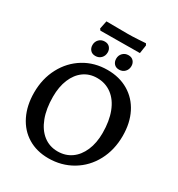

<svg xmlns="http://www.w3.org/2000/svg" viewBox="-213 -1051 1111 1199"><g transform="rotate(30 342.0 -451.5)"><path d="M35 -300Q35 -400 77.5 -480Q120 -560 194.5 -605.5Q269 -651 363 -651Q449 -651 514 -612.5Q579 -574 614.5 -504Q650 -434 650 -341Q650 -240 607 -159.5Q564 -79 487.5 -33.5Q411 12 316 12Q232 12 168.5 -26.5Q105 -65 70 -136Q35 -207 35 -300ZM532 -294Q532 -380 507.5 -443.5Q483 -507 437.5 -541Q392 -575 332 -575Q277 -575 236 -545.5Q195 -516 172.5 -462Q150 -408 150 -336Q150 -250 174 -186.5Q198 -123 242 -88.5Q286 -54 345 -54Q401 -54 443 -83.5Q485 -113 508.5 -167.5Q532 -222 532 -294ZM192 -852 204 -910 358 -909Q389 -909 431 -911.5Q473 -914 486 -915L493 -903L484 -843L342 -842L200 -841ZM202 -739Q202 -763 218 -779.5Q234 -796 259 -796Q282 -796 295 -781.5Q308 -767 308 -746Q308 -721 292 -704.5Q276 -688 251 -688Q228 -688 215 -702.5Q202 -717 202 -739ZM373 -739Q373 -763 389 -779.5Q405 -796 430 -796Q453 -796 466 -781.5Q479 -767 479 -746Q479 -721 463 -704.5Q447 -688 422 -688Q399 -688 386 -702.5Q373 -717 373 -739Z"/></g></svg>

Font: Alegreya SC Medium
Style: Regular
Weight: 500
Designer: Juan Pablo del Peral
Foundry: Huerta Tipografica
Version: Version 2.007; ttfautohint (v1.6)